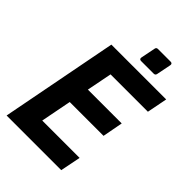

<svg xmlns="http://www.w3.org/2000/svg" viewBox="-259 -1016 1127 1127"><g transform="rotate(45 305.0 -452.0)"><path d="M346.2 -784.2Q338.4 -784.2 335 -788.6Q331.5 -793 333 -800.3L351.1 -891.1Q353 -904.3 366.7 -904.3H471.7Q479.5 -904.3 482.9 -899.9Q486.3 -895.5 484.9 -888.2L466.8 -797.4Q464.4 -784.2 451.2 -784.2ZM154.8 -729H609.9L585 -602.1H274.9L244.1 -444.8H524.9L501 -317.9H220.2L183.1 -127H493.2L467.8 0H14.2Z"/></g></svg>

Font: Hack
Style: Bold Italic
Weight: 700
Italic angle: -11°
Monospace: yes
Designer: Christopher Simpkins
Foundry: Christopher Simpkins
Version: Version 2.017; ttfautohint (v1.4.1) -l 4 -r 80 -G 350 -x 0 -